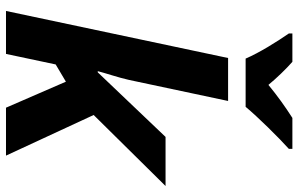

<svg xmlns="http://www.w3.org/2000/svg" viewBox="-202 -818 1020 657"><g transform="rotate(90 308.5 -490.0)"><path d="M18 0H165L201 -170L260 -205L349 0H513L374 -300L617 -546H449L228 -314H224C229 -335 247 -388 254 -421L326 -760H179ZM95 -968C122 -929 161 -867 181 -820H346C381 -862 451 -933 490 -968V-980H384C345 -955 310 -930 271 -898C248 -926 215 -960 192 -980H95Z"/></g></svg>

Font: BC Sans
Style: Bold Italic
Weight: 700
Italic angle: -12°
Designer: Monotype Design Team
Province of B.C.
Foundry: Monotype Imaging Inc.
Version: Version 2.000;GOOG;noto-source:20170915:90ef993387c0